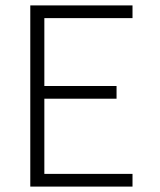

<svg xmlns="http://www.w3.org/2000/svg" viewBox="-20 -690 590 710"><path d="M92 0V-670H470V-623H144V-372H411V-325H144V-47H470V0Z"/></svg>

Font: Lode Dark Term
Style: Regular
Weight: 400
Monospace: yes
Designer: Belleve Invis
Foundry: Belleve Invis
Version: Version 29.2.0